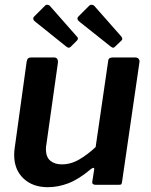

<svg xmlns="http://www.w3.org/2000/svg" viewBox="-20 -769 628 799"><path d="M179 10Q116 10 77.5 -26.5Q39 -63 39 -124Q39 -131 39.5 -138.5Q40 -146 41 -152L91 -513Q93 -523 97.5 -526.5Q102 -530 112 -530H204Q214 -530 218 -524Q222 -518 221 -508L173 -168Q172 -163 171.5 -158Q171 -153 171 -149Q171 -116 189 -100.5Q207 -85 237 -85Q275 -85 310 -105.5Q345 -126 378 -157L430 -514Q431 -524 436 -527Q441 -530 452 -530H542Q552 -530 557 -524Q562 -518 560 -508L488 -13Q487 -5 485 -2.5Q483 0 475 0H377Q371 0 367 -3Q363 -6 364 -13L372 -64Q373 -70 369.5 -70.5Q366 -71 359 -66Q308 -23 265 -6.5Q222 10 179 10ZM168 -746Q172 -750 178 -749Q184 -748 187 -745L299 -618Q303 -615 304 -610Q305 -605 300 -600L274 -574Q268 -569 263 -571Q258 -573 251 -579L130 -676Q111 -689 123 -701ZM352 -746Q357 -750 363 -749Q369 -748 372 -745L484 -618Q487 -615 488.5 -609.5Q490 -604 485 -600L458 -574Q453 -569 448 -571Q443 -573 436 -579L314 -676Q295 -689 307 -701Z"/></svg>

Font: Libre Franklin SemiBold
Style: Italic
Weight: 600
Italic angle: -8°
Designer: Pablo Impallari, Rodrigo Fuenzalida, Nhung Nguyen
Foundry: Impallari Type
Version: Version 3.000